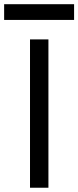

<svg xmlns="http://www.w3.org/2000/svg" viewBox="-42 -886 370 906"><path d="M-22.5 -792Q-22.5 -810.5 -22.5 -866.2Q60.5 -866.2 307.6 -866.2Q307.6 -847.7 307.6 -792Q225.6 -792 -22.5 -792ZM99.6 0Q99.6 -174.8 99.6 -700.2Q122.1 -700.2 186.5 -700.2Q186.5 -525.4 186.5 0Q165 0 99.6 0Z"/></svg>

Font: Overpass
Style: Regular
Weight: 400
Designer: Delve Withrington, Thomas Jockin
Version: Version 3.000;DELV;Overpass; ttfautohint (v1.5)